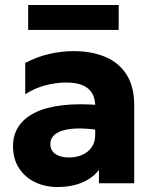

<svg xmlns="http://www.w3.org/2000/svg" viewBox="-20 -735 620 770"><path d="M211.2 15Q160.6 15 120.1 -4.7Q79.6 -24.4 55.9 -61.1Q32.2 -97.9 32.2 -149.2Q32.2 -193.4 54.1 -227.2Q76 -261.1 120 -283.1Q164 -305 230.7 -312.9Q297.4 -320.9 387 -312.8L388.5 -211Q340.9 -219.4 302.7 -219.8Q264.5 -220.1 237.6 -213.2Q210.8 -206.2 196.4 -192.4Q182 -178.5 182 -157.9Q182 -131.2 202.2 -117.4Q222.5 -103.5 256.4 -103.5Q286.1 -103.5 309.9 -113.9Q333.6 -124.4 347.7 -144.6Q361.8 -164.9 361.8 -194.5V-310.8Q361.8 -338.4 350.4 -359.4Q339 -380.4 313.4 -392.2Q287.9 -404 244.9 -404Q203.1 -404 160 -392.2Q116.9 -380.5 81.2 -357V-482.5Q127 -507 177.1 -518.5Q227.1 -530 274.8 -530Q347 -530 401.8 -507.1Q456.6 -484.1 487.4 -436.1Q518.2 -388.1 518.2 -313V0H376.8V-54Q352.2 -20.9 309.3 -2.9Q266.4 15 211.2 15ZM93 -615V-715H456V-615Z"/></svg>

Font: Geologica-Sharp
Style: Regular
Weight: 100
Designer: Sindre Bremnes, Frode Helland
Foundry: Monokrom Skriftforlag AS
Version: Version 1.010;gftools[0.9.28]